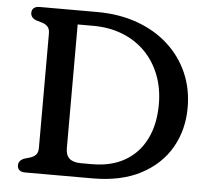

<svg xmlns="http://www.w3.org/2000/svg" viewBox="-51 -755 888 809"><g transform="rotate(5 393.5 -350.0)"><path d="M51.4 -27.6Q51.4 -48.4 76 -57.8L98 -64.2Q114.3 -69 123.6 -78.7Q133 -88.3 133 -107.8V-592.2Q133 -611.7 123.6 -621.5Q114.3 -631.3 98 -635.8L76 -642.2Q51.4 -651.6 51.4 -672.4Q51.4 -685.4 59.8 -692.7Q68.2 -700 84.6 -700H327.2Q420.8 -700 497.2 -672.6Q573.6 -645.3 628.5 -595.6Q683.3 -546 713 -478.9Q742.6 -411.8 742.6 -331.8Q742.6 -237.4 699.4 -162.3Q656.2 -87.3 572.9 -43.6Q489.6 0 369.7 0H84.6Q68 0 59.7 -7.3Q51.4 -14.6 51.4 -27.6ZM362.2 -59.4Q443.3 -59.4 501 -92.8Q558.7 -126.1 589.6 -188.2Q620.5 -250.2 620.5 -335.5Q620.5 -402.5 598.8 -458.4Q577.2 -514.4 537.1 -555.2Q497 -596 440.8 -618.3Q384.6 -640.6 315.5 -640.6H250.4V-117.4Q250.4 -87.4 266.5 -73.4Q282.5 -59.4 315.5 -59.4Z"/></g></svg>

Font: Fraunces SuperSoft 9pt
Style: Regular
Weight: 900
Version: Version 1.000;[b76b70a41]